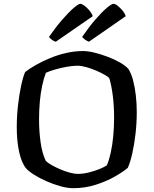

<svg xmlns="http://www.w3.org/2000/svg" viewBox="-20 -988 806 1008"><path d="M365 0Q334 0 296.5 -10.5Q259 -21 223 -37Q187 -53 158.5 -71Q130 -89 117 -104Q93 -133 80.5 -190.5Q68 -248 68 -319Q68 -378 74.5 -435Q81 -492 91 -538.5Q101 -585 112 -610Q135 -628 168.5 -647Q202 -666 243 -683Q284 -700 328 -710Q372 -720 416 -720Q442 -720 476.5 -711.5Q511 -703 546.5 -689.5Q582 -676 610.5 -659.5Q639 -643 654 -626Q669 -603 678.5 -567Q688 -531 693 -488Q698 -445 698 -399Q698 -342 691.5 -285.5Q685 -229 674.5 -182.5Q664 -136 651 -107Q628 -87 583.5 -61.5Q539 -36 482.5 -18Q426 0 365 0ZM388 -75Q415 -75 446 -82.5Q477 -90 503.5 -101Q530 -112 541 -120Q553 -148 561.5 -187Q570 -226 574.5 -272.5Q579 -319 579 -369Q579 -433 572 -487Q565 -541 554 -577Q549 -584 530 -595Q511 -606 485.5 -617Q460 -628 433.5 -635.5Q407 -643 387 -643Q363 -643 331.5 -637.5Q300 -632 270.5 -623.5Q241 -615 221 -606Q210 -578 201.5 -538.5Q193 -499 189 -453.5Q185 -408 185 -361Q185 -300 193 -242Q201 -184 220 -144Q229 -134 250 -122Q271 -110 296.5 -99Q322 -88 347 -81.5Q372 -75 388 -75ZM447 -769Q434 -774 425 -781Q416 -788 411 -794Q446 -845 480 -884.5Q514 -924 540 -946Q566 -968 576 -968Q585 -968 597.5 -958Q610 -948 622.5 -933.5Q635 -919 640 -903ZM273 -769Q264 -771 254 -778Q244 -785 237 -794Q273 -846 307 -885Q341 -924 366.5 -946Q392 -968 402 -968Q410 -968 423.5 -958Q437 -948 449.5 -933Q462 -918 467 -903Z"/></svg>

Font: Texturina Medium 12pt Medium
Style: Regular
Weight: 500
Version: Version 1.002